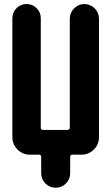

<svg xmlns="http://www.w3.org/2000/svg" viewBox="-20 -750 540 931"><path d="M460 -659.2V-85Q460 -49.8 435.1 -24.9Q410.2 0 375 0H331.1Q320.3 0 320.3 10.7V89.8Q320.3 119.1 299.8 139.6Q279.3 160.2 250 160.2Q220.7 160.2 200.2 139.6Q179.7 119.1 179.7 89.8V10.7Q179.7 0 168.9 0H125Q89.8 0 64.9 -24.9Q40 -49.8 40 -85V-661.1Q40 -690.4 60.1 -710.4Q80.1 -730.5 108.9 -730.5Q137.7 -730.5 157.7 -710.4Q177.7 -690.4 177.7 -661.1V-130.9Q177.7 -120.1 189.5 -120.1H306.6Q317.4 -120.1 318.4 -130.9V-659.2Q318.4 -688.5 339.4 -709.5Q360.4 -730.5 389.2 -730.5Q418 -730.5 439 -709.5Q460 -688.5 460 -659.2Z"/></svg>

Font: Rounded-X Mgen+ 1m bold
Style: Bold
Weight: 700
Designer: [Source Han Sans]
Ryoko NISHIZUKA  (kana & ideographs); Paul D. Hunt (Latin, Greek & Cyrillic); Wenlong ZHANG  (bopomofo
Version: Version 1.059.20150602